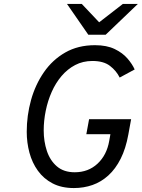

<svg xmlns="http://www.w3.org/2000/svg" viewBox="-20 -941 718 973"><path d="M354.5 12Q291.5 12 246.2 -11.8Q201 -35.5 172 -75.8Q143 -116 129.2 -167.2Q115.5 -218.5 115.5 -273Q115.5 -355.5 137.2 -433.8Q159 -512 202.5 -575Q246 -638 310.8 -675Q375.5 -712 461.5 -712Q521 -712 561.2 -692.5Q601.5 -673 626 -644.5Q650.5 -616 662.5 -589L586.5 -548Q569.5 -582.5 537.2 -607.2Q505 -632 448.5 -632Q400 -632 361 -611.5Q322 -591 292 -555.8Q262 -520.5 242 -475.2Q222 -430 211.8 -379.8Q201.5 -329.5 201.5 -280Q201.5 -224.5 217.5 -176.2Q233.5 -128 268.2 -98Q303 -68 358.5 -68Q427.5 -68 474.2 -111.5Q521 -155 533.5 -227L539.5 -261H417.5L431.5 -337H644.5L630.5 -260Q617.5 -188 591.5 -136.5Q565.5 -85 529.2 -52Q493 -19 448.8 -3.5Q404.5 12 354.5 12ZM427.5 -765 319.5 -921H394.5L482.5 -828L602.5 -921H678.5L515.5 -765Z"/></svg>

Font: Overpass
Style: Italic
Weight: 400
Italic angle: -10°
Designer: Delve Withrington, Dave Bailey, Thomas Jockin
Foundry: Delve Fonts LLC
Version: Version 4.000